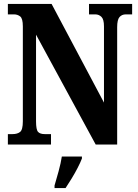

<svg xmlns="http://www.w3.org/2000/svg" viewBox="-20 -734 700 975"><path d="M20 0V-53H44Q68 -53 82 -64Q96 -75 96 -118V-600Q96 -640 82.5 -650.5Q69 -661 51 -661H20V-714H242L508 -213V-600Q508 -636 495 -648.5Q482 -661 464 -661H432V-714H651V-661H619Q599 -661 587 -647.5Q575 -634 575 -596V0H466L163 -558V-118Q163 -75 173.5 -64Q184 -53 207 -53H239V0ZM257 208Q266 178 277.5 136Q289 94 294 61H396V71Q388 92 374 119Q360 146 343.5 173Q327 200 313 221H257Z"/></svg>

Font: Noto Serif Myanmar ExtraCondensed ExtraBold
Style: Regular
Weight: 800
Width: 2
Designer: Ben Mitchell and the Monotype Design Team
Foundry: Monotype Imaging Inc.
Version: Version 2.106; ttfautohint (v1.8.4.7-5d5b)